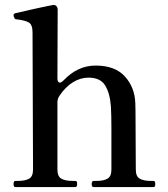

<svg xmlns="http://www.w3.org/2000/svg" viewBox="-20 -759 681 779"><path d="M603 -25Q610 -25 610 -12Q610 0 603 0H360Q352 0 352 -12Q352 -25 360 -25H372Q400 -25 416 -34Q432 -43 432 -71V-241Q432 -291 430 -327Q426 -381 406.5 -412.5Q387 -444 339 -444Q306 -444 275.5 -425Q245 -406 221 -370Q213 -358 213 -344V-71Q213 -43 229 -34Q245 -25 274 -25H285Q290 -25 291.5 -22Q293 -19 293 -12Q293 0 285 0H42Q35 0 35 -12Q35 -25 42 -25H53Q82 -25 98 -34Q114 -43 114 -71L112 -628Q112 -659 96.5 -668Q81 -677 44 -681H43Q41 -681 38 -687Q35 -693 35 -696Q35 -703 41 -705Q62 -710 106 -720Q150 -730 191 -738L197 -739Q205 -739 209.5 -733.5Q214 -728 214 -719L213 -442Q213 -424 223 -424Q229 -424 238 -433Q295 -493 368 -493Q447 -493 487 -448.5Q527 -404 529 -340Q530 -321 530 -261L531 -71Q531 -43 547 -34Q563 -25 591 -25Z"/></svg>

Font: Shippori Mincho B1 SemiBold
Style: Regular
Weight: 600
Designer: FONTDASU
Foundry: FONTDASU / Google Inc. / but / Adobe
Version: Version 3.110; ttfautohint (v1.8.3)